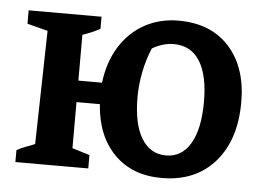

<svg xmlns="http://www.w3.org/2000/svg" viewBox="-42 -550 847 614"><g transform="rotate(5 381.0 -243.0)"><path d="M27 0V-38Q40 -46 57 -52Q74 -58 85 -63L93 -427L27 -444V-487H261V-448Q248 -441 234 -435Q220 -429 205 -424V-277H281Q289 -344 320 -393.5Q351 -443 399.5 -469.5Q448 -496 508 -496Q612 -496 671 -430.5Q730 -365 730 -254Q730 -132 667.5 -61Q605 10 497 10Q402 10 344.5 -48.5Q287 -107 280 -208H205V-60L261 -43V0ZM505 -63Q555 -63 583 -110Q611 -157 611 -245Q611 -330 582.5 -375Q554 -420 499 -420Q465 -420 430 -400Q414 -362 406 -321Q398 -280 398 -241Q398 -155 426 -109Q454 -63 505 -63Z"/></g></svg>

Font: Piazzolla SemiBold
Style: Regular
Weight: 600
Designer: Juan Pablo del Peral
Foundry: Huerta Tipografica
Version: Version 1.330